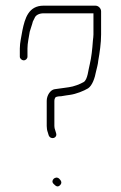

<svg xmlns="http://www.w3.org/2000/svg" viewBox="-20 -674 427 678"><path d="M170 -24C176 -18 183 -11 192 -20C201 -29 195 -37 189 -43C176 -55 156 -36 170 -24ZM77 -474V-503C77 -522 82 -542 85 -562C89 -577 93 -585 96 -598L102 -610C106 -621 119 -627 134 -627H310V-552C310 -546 309 -539 308 -530C306 -501 303 -472 297 -447C292 -430 290 -392 275 -384C263 -377 240 -368 223 -366L209 -364C201 -363 181 -360 173 -359C158 -357 145 -337 145 -318V-229C145 -222 146 -214 149 -206L152 -196C159 -179 184 -186 178 -204L175 -214C173 -219 172 -224 172 -229V-318C172 -322 173 -326 175 -329C178 -334 192 -334 195 -334C202 -335 208 -336 213 -337L227 -339C249 -342 276 -353 291 -362C306 -372 315 -399 319 -421C322 -434 326 -447 327 -460C332 -488 337 -522 337 -552V-634C337 -644 328 -654 317 -654H134C81 -654 68 -610 59 -566C56 -546 50 -524 50 -503V-474C50 -467 57 -461 64 -461C71 -461 77 -467 77 -474Z"/></svg>

Font: Electronic
Style: Lt
Weight: 300
Version: Version 1.011